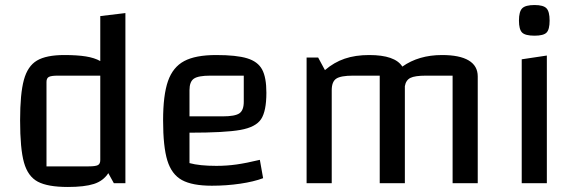

<svg xmlns="http://www.w3.org/2000/svg" viewBox="-20 -729 2286 764"><path d="M479 -677V0H433L411 -40Q391 -9 353.5 3Q316 15 250 15Q170 15 130.5 -6Q91 -27 75.5 -82Q60 -137 60 -250Q60 -356 75 -411Q90 -466 127 -488Q164 -510 236 -510Q287 -510 321.5 -504.5Q356 -499 379 -486V-665ZM379 -428H211Q184 -428 174.5 -423Q165 -418 165 -403V-67H333Q360 -67 369.5 -72Q379 -77 379 -92Z M1014 -93 1027 -20Q990 -6 935.5 2Q881 10 823 10Q745 10 704 -12.5Q663 -35 646 -90Q629 -145 629 -250Q629 -351 648.5 -406.5Q668 -462 713 -486Q758 -510 840 -510Q921 -510 963.5 -497Q1006 -484 1023 -452.5Q1040 -421 1040 -360Q1040 -287 1019 -255Q998 -223 936.5 -212Q875 -201 734 -201V-80Q774 -69 841 -69Q882 -69 921 -74.5Q960 -80 1014 -93ZM734 -370V-266H866Q915 -266 932.5 -278Q950 -290 950 -324V-428H817Q769 -428 751.5 -416Q734 -404 734 -370Z M1881 -425V0H1781V-428H1675Q1631 -428 1613 -419Q1595 -410 1591 -386V0H1491V-428H1385Q1336 -428 1318 -416Q1300 -404 1300 -370V0H1200V-500H1246L1273 -450Q1309 -481 1351.5 -495.5Q1394 -510 1449 -510Q1552 -510 1581 -464Q1646 -510 1739 -510Q1809 -510 1845 -488.5Q1881 -467 1881 -425Z M2045 0ZM2156 -508V0H2056V-493ZM2045 -647Q2045 -683 2058 -696Q2071 -709 2107 -709Q2142 -709 2154.5 -696Q2167 -683 2167 -647Q2167 -612 2155 -599.5Q2143 -587 2107 -587Q2070 -587 2057.5 -599.5Q2045 -612 2045 -647Z"/></svg>

Font: Changa
Style: Regular
Weight: 400
Designer: Eduardo Rodriguez Tunni
Foundry: Eduardo Rodriguez Tunni
Version: Version 2.002; ttfautohint (v1.5.10-5e6f)